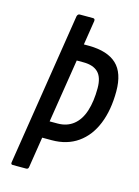

<svg xmlns="http://www.w3.org/2000/svg" viewBox="-103 -714 560 773"><g transform="rotate(15 177.0 -327.5)"><path d="M28 0Q19 0 21 -10L121 -645Q124 -655 132 -655H187Q196 -655 195 -645L179 -543H202Q278 -542 316 -506.5Q354 -471 354 -394Q354 -316 330.5 -258Q307 -200 262 -168.5Q217 -137 154 -137H114L94 -10Q93 0 84 0ZM126 -208H159Q198 -208 225 -229.5Q252 -251 265 -291.5Q278 -332 278 -387Q278 -432 257.5 -452.5Q237 -473 196 -473H168Z"/></g></svg>

Font: Sofia Sans Extra Condensed Medium
Style: Italic
Weight: 500
Italic angle: -9°
Version: Version 4.100